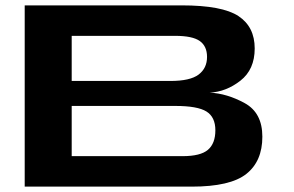

<svg xmlns="http://www.w3.org/2000/svg" viewBox="-20 -695 1095 715"><path d="M72 0H694Q837.5 0 897.2 -47.2Q957 -94.5 957 -186Q957 -275 891.2 -311Q825.5 -347 761 -350Q822 -353 875.2 -394.5Q928.5 -436 928.5 -514.5Q928.5 -595 868.2 -635Q808 -675 656.5 -675H72ZM247 -113.5V-300.5H633Q715.5 -300.5 748.8 -279.8Q782 -259 782 -210Q782 -160.5 754.2 -137Q726.5 -113.5 660 -113.5ZM247 -393.5V-561.5H632Q697 -561.5 724 -542.2Q751 -523 751 -483Q751 -441 719.5 -417.2Q688 -393.5 614.5 -393.5Z"/></svg>

Font: Anybody ExtraExpanded SemiBold
Style: Regular
Weight: 600
Width: 8
Version: Version 1.113;gftools[0.9.25]